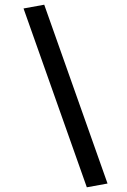

<svg xmlns="http://www.w3.org/2000/svg" viewBox="-20 -788 540 816"><path d="M437 -8 168 -768 80 -752 349 8Z"/></svg>

Font: LXGW Marker Gothic
Style: Regular
Weight: 400
Version: Version 1.001